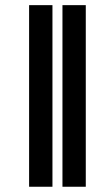

<svg xmlns="http://www.w3.org/2000/svg" viewBox="-20 -711 428 731"><path d="M179.7 0H90.8V-691.4H179.7ZM306.6 0H217.8V-691.4H306.6Z"/></svg>

Font: Pretendard ExtraBold
Style: Regular
Weight: 800
Designer: Base glyphs from Inter by Rasmus Andersson; Hangeul glyphs from Noto Sans CJK(Source Han Sans) by Jang Soo-young and Kan
Foundry: Kil Hyung-jin
Version: Version 1.309